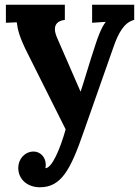

<svg xmlns="http://www.w3.org/2000/svg" viewBox="-20 -520 591 811"><path d="M319.8 -133.8 222.2 -357.9C216.3 -371.1 211.9 -384.8 211.9 -397C211.9 -416.5 222.7 -432.1 253.9 -436V-500H4.9V-423.8L50.8 -425.8C54.7 -395.5 60.5 -365.2 98.6 -290.5L257.3 26.4C233.9 110.4 199.2 190.4 171.9 190.4V189.5C172.9 184.6 173.3 180.2 173.3 175.8C173.3 143.1 149.4 120.1 122.1 120.1C84.5 120.1 57.1 152.3 57.1 189C57.1 238.3 96.7 271 148.4 271C238.3 271 277.8 198.2 334 35.2L459.5 -321.8C480.5 -382.3 505.4 -425.8 546.9 -436V-500H369.1V-423.8L426.3 -427.7V-426.8C408.2 -404.8 391.6 -357.9 383.8 -333.5C355 -246.1 332.5 -167.5 320.8 -133.8Z"/></svg>

Font: Parastoo
Style: Bold
Weight: 700
Foundry: Saber Rastikerdar (saber.rastikerdar@gmail.com)
Version: Version 2.0.1